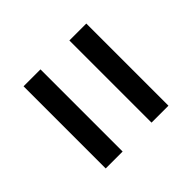

<svg xmlns="http://www.w3.org/2000/svg" viewBox="-57 -687 714 714"><g transform="rotate(45 300.0 -330.0)"><path d="M84 -406V-495H516V-406ZM84 -165V-254H516V-165Z"/></g></svg>

Font: Pitagon Sans Mono Medium
Style: Regular
Weight: 500
Monospace: yes
Designer: Travis Tran
Foundry: Pitagon
Version: Version 1.001; ttfautohint (v1.8.4.7-5d5b);gftools[0.9.26]